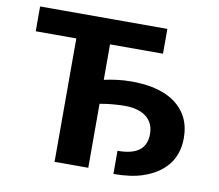

<svg xmlns="http://www.w3.org/2000/svg" viewBox="-79 -805 1036 907"><g transform="rotate(10 439.0 -351.5)"><path d="M520.5 -318C601.5 -318 658 -281.1 658 -208C658 -132.8 607.5 -103 520.5 -103V8C576.2 8 623.2 1.5 661.3 -11.5C753.4 -42.9 818.6 -106.5 818.6 -216C818.6 -253.3 811.6 -285.8 797.7 -313.5C756 -396.3 661.8 -437 529.3 -437C482.1 -437 438 -430.7 398.4 -422V-592H652.5V-711H42V-592H236.7V0H398.4V-307C437.5 -313.8 473.6 -318 520.5 -318Z"/></g></svg>

Font: Asimov
Style: Wid
Weight: 500
Designer: Google
Version: Version 2.000980; 2014